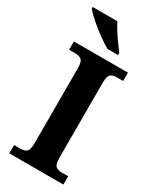

<svg xmlns="http://www.w3.org/2000/svg" viewBox="-233 -996 867 1061"><g transform="rotate(30 200.5 -465.5)"><path d="M28 0V-53H70Q92 -53 106.5 -64Q121 -75 121 -118V-596Q121 -639 106.5 -650Q92 -661 70 -661H28V-714H373V-661H331Q309 -661 294.5 -650Q280 -639 280 -596V-118Q280 -75 294.5 -64Q309 -53 331 -53H373V0ZM209 -771Q185 -785 157 -804.5Q129 -824 102 -846Q75 -868 53.5 -888Q32 -908 23 -921V-931H180Q191 -909 208 -882Q225 -855 244 -829Q263 -803 277 -784V-771Z"/></g></svg>

Font: Noto Serif Tibetan
Style: Bold
Weight: 700
Designer: Monotype Design Team
Foundry: Monotype Imaging Inc.
Version: Version 2.103; ttfautohint (v1.8.4.7-5d5b)